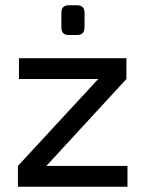

<svg xmlns="http://www.w3.org/2000/svg" viewBox="-20 -709 552 729"><path d="M272 -576H241Q213 -576 213 -605V-661Q213 -689 241 -689H272Q301 -689 301 -661V-605Q301 -576 272 -576ZM464 -79V0H48V-79L353 -409H52V-488H460V-409L156 -79Z"/></svg>

Font: Exo 2.0 Medium
Style: Regular
Weight: 500
Designer: Natanael Gama
Version: Version 1.001;PS 001.001;hotconv 1.0.70;makeotf.lib2.5.58329